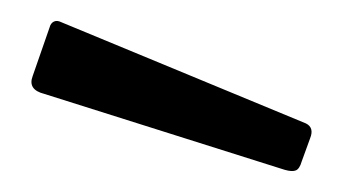

<svg xmlns="http://www.w3.org/2000/svg" viewBox="-20 -772 325 182"><path d="M38 -751 270 -655Q278 -651 274 -641L266 -619Q264 -612 260.5 -610.5Q257 -609 250 -611L22 -683Q6 -687 11 -700L27 -746Q28 -750 31 -751.5Q34 -753 38 -751Z"/></svg>

Font: Libre Franklin
Style: Regular
Weight: 400
Designer: Pablo Impallari, Rodrigo Fuenzalida
Foundry: Impallari Type
Version: Version 1.002; ttfautohint (v1.5)